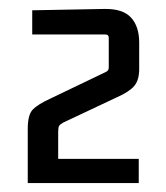

<svg xmlns="http://www.w3.org/2000/svg" viewBox="-20 -658 371 429"><path d="M42 -370Q42 -402 53.5 -413.5Q65 -425 91 -437L214 -496Q219 -498 221 -500.5Q223 -503 223 -507V-574Q223 -581 215 -581H52V-635L212 -638Q254 -639 272.5 -619Q291 -599 291 -563V-504Q291 -479 280 -466Q269 -453 242 -441L121 -384Q114 -380 112 -376.5Q110 -373 110 -363V-303H290V-249H42Z"/></svg>

Font: Gemunu Libre ExtraLight
Style: Regular
Weight: 400
Version: Version 1.100